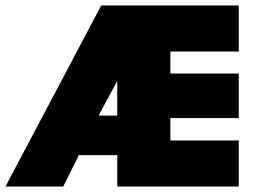

<svg xmlns="http://www.w3.org/2000/svg" viewBox="-37 -680 938 700"><path d="M332 -660H532L489 -114.5H250.5L193.5 0H-17ZM322.5 -258.5H401V-401H399ZM390.5 -660H833.5V-492H584V-412H833.5V-249.5H584V-168H833.5V0H390.5Z"/></svg>

Font: League Spartan Thin Black
Style: Regular
Weight: 900
Version: Version 2.002